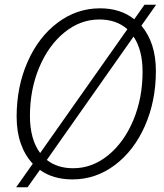

<svg xmlns="http://www.w3.org/2000/svg" viewBox="-20 -745 690 808"><path d="M575 -637Q636 -565 636 -446Q636 -320 590 -215.5Q544 -111 463.5 -50.5Q383 10 285 10Q203 10 148 -30L96 43H48L118 -56Q85 -91 67.5 -141Q50 -191 50 -254Q50 -380 96 -484.5Q142 -589 222.5 -649.5Q303 -710 401 -710Q487 -710 545 -664L588 -725H637ZM149 -101 516 -622Q470 -663 398 -663Q318 -663 251 -608.5Q184 -554 145 -461Q106 -368 106 -257Q106 -159 149 -101ZM542 -591 177 -72Q221 -37 288 -37Q368 -37 435 -91.5Q502 -146 541 -239Q580 -332 580 -443Q580 -535 542 -591Z"/></svg>

Font: Sarabun ExtraLight
Style: Italic
Weight: 275
Italic angle: -10°
Designer: Suppakit Chalermlarp | Katatrad Co.,Ltd.
Foundry: Cadson Demak Co.,Ltd.
Version: Version 1.000; ttfautohint (v1.6)